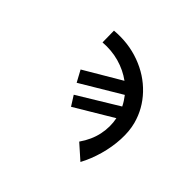

<svg xmlns="http://www.w3.org/2000/svg" viewBox="-134 -660 867 862"><g transform="rotate(30 300.0 -229.0)"><path d="M426.5 -187 224.5 -129.5 208 -182.5 423 -245.5Q418 -270.5 407 -296.5L192.5 -235.5L178 -296L374 -350.5Q343.5 -388.5 299.8 -414.5Q256 -440.5 202.5 -450.5L220.5 -522Q305 -507 370 -461.2Q435 -415.5 471 -349.2Q507 -283 507 -209Q507 -165.5 491 -115.8Q475 -66 447 -19Q419 28 385 64L334.5 -12.5Q378 -49 400.8 -94Q423.5 -139 426.5 -187Z"/></g></svg>

Font: JuliaMono Light
Style: Italic
Weight: 300
Italic angle: -9°
Monospace: yes
Designer: cormullion
Foundry: corm
Version: Version 0.054; ttfautohint (v1.8.4)